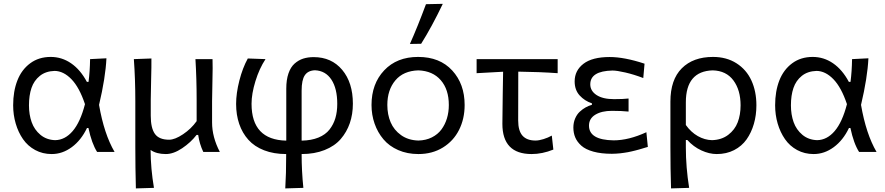

<svg xmlns="http://www.w3.org/2000/svg" viewBox="-20 -812 4728 1026"><path d="M509.3 -251.5Q536.1 -96.2 592.3 0H499Q470.2 -44.9 452.6 -127.9H444.8Q413.6 -62.5 363.5 -25.6Q313.5 11.2 256.3 11.2Q207.5 11.2 168 -10.3Q128.4 -31.7 103 -68.4Q77.6 -105 64 -151.6Q50.3 -198.2 50.3 -249.5Q50.3 -324.2 72.8 -381.8Q95.2 -439.5 141.1 -473.6Q187 -507.8 251 -507.8Q310.5 -507.8 360.1 -473.6Q409.7 -439.5 444.3 -374.5H453.1Q460.4 -429.7 461.4 -496.1L548.8 -500.5Q543.9 -397.5 509.3 -251.5ZM274.9 -63Q327.6 -64 368.4 -111.6Q409.2 -159.2 434.1 -255.4Q404.3 -344.7 361.8 -388.7Q319.3 -432.6 271.5 -433.1Q224.1 -431.6 192.9 -406.5Q161.6 -381.3 148.2 -341.8Q134.8 -302.2 134.8 -249Q134.8 -199.7 149.2 -159.2Q163.6 -118.7 196 -91.6Q228.5 -64.5 274.9 -63Z M1113.3 -271.5V-157.2Q1113.3 -79.6 1154.8 0H1066.4Q1045.9 -43 1039.1 -90.8H1030.3Q999.5 -50.8 953.4 -19.8Q907.2 11.2 866.2 11.2Q815.9 11.2 784.7 -10.7Q785.2 88.9 802.7 191.9L706.1 194.8Q703.1 84.5 703.1 -26.9V-271.5Q703.1 -389.6 695.3 -496.1L789.1 -499.5Q789.6 -460 787.6 -387.2Q785.6 -314.5 785.6 -279.8V-193.4Q785.6 -127.4 807.9 -96.4Q830.1 -65.4 883.8 -65.4Q914.6 -65.4 958 -94.5Q1001.5 -123.5 1030.8 -164.6V-279.8Q1030.8 -390.1 1024.4 -496.1H1115.7Q1117.2 -455.6 1115.2 -379.6Q1113.3 -303.7 1113.3 -271.5Z M1865.7 -257.8Q1865.7 -201.7 1849.4 -154.1Q1833 -106.4 1800.8 -69.1Q1768.6 -31.7 1714.8 -10.3Q1661.1 11.2 1591.8 11.2Q1591.8 102.1 1601.1 191.9L1504.4 194.8Q1509.3 118.7 1509.3 11.2Q1442.9 11.2 1391.4 -8.8Q1339.8 -28.8 1307.4 -64.9Q1274.9 -101.1 1258.3 -149.7Q1241.7 -198.2 1241.7 -256.8Q1241.7 -313 1259 -381.1Q1276.4 -449.2 1304.2 -499.5L1398.9 -496.1Q1365.7 -445.8 1345 -378.4Q1324.2 -311 1324.2 -257.3Q1324.2 -64.5 1509.8 -60.5V-338.4Q1509.8 -385.7 1521.5 -419.7Q1533.2 -453.6 1554.2 -472.2Q1575.2 -490.7 1600.3 -498.8Q1625.5 -506.8 1656.2 -506.8Q1751.5 -506.8 1808.6 -438.7Q1865.7 -370.6 1865.7 -257.8ZM1591.8 -327.6V-60.5Q1644 -61.5 1681.6 -76.9Q1719.2 -92.3 1740.7 -119.6Q1762.2 -147 1772.2 -180.9Q1782.2 -214.8 1782.2 -257.3Q1782.2 -338.9 1751 -386.5Q1719.7 -434.1 1663.1 -436.5Q1626 -435.1 1608.9 -409.9Q1591.8 -384.8 1591.8 -327.6Z M2230.5 -578.1 2170.4 -577.1Q2210.9 -667.5 2256.3 -789.6L2346.2 -791.5Q2287.1 -668 2230.5 -578.1ZM2215.8 11.2Q2156.2 11.2 2107.9 -10Q2059.6 -31.2 2028.8 -67.9Q1998 -104.5 1981.7 -151.4Q1965.3 -198.2 1965.3 -251Q1965.3 -364.3 2033 -436Q2100.6 -507.8 2214.4 -507.8Q2330.1 -507.8 2396.5 -435.5Q2462.9 -363.3 2462.9 -251Q2462.9 -177.2 2433.1 -117.9Q2403.3 -58.6 2346.7 -23.7Q2290 11.2 2215.8 11.2ZM2215.8 -61Q2256.3 -62 2287.8 -77.9Q2319.3 -93.8 2338.9 -120.1Q2358.4 -146.5 2368.4 -179.7Q2378.4 -212.9 2378.4 -251Q2378.4 -334 2335.4 -383.5Q2292.5 -433.1 2215.8 -436Q2135.7 -433.6 2092.8 -382.6Q2049.8 -331.5 2049.8 -251Q2049.8 -200.2 2067.4 -158.7Q2085 -117.2 2123.3 -89.8Q2161.6 -62.5 2215.8 -61Z M2960 -496.1V-420.9Q2865.2 -427.7 2749.5 -429.2Q2749.5 -385.7 2749.3 -298.8Q2749 -211.9 2749 -168.5Q2749 -112.8 2772.2 -86.9Q2795.4 -61 2841.8 -61Q2859.9 -61 2884.3 -68.6Q2908.7 -76.2 2928.7 -87.4L2937 -12.7Q2877.9 11.2 2820.8 11.2Q2664.6 11.2 2664.6 -150.4Q2664.6 -208.5 2666.5 -309.3Q2668.5 -410.2 2668.5 -428.7L2526.9 -420.9V-496.1Z M3250 9.8Q3192.4 9.8 3150.9 -1.7Q3109.4 -13.2 3086.7 -33.4Q3064 -53.7 3054 -77.6Q3043.9 -101.6 3043.9 -130.4Q3043.9 -156.7 3053.5 -179Q3063 -201.2 3078.4 -215.3Q3093.8 -229.5 3109.9 -238.3Q3126 -247.1 3143.1 -252V-259.8Q3104.5 -272.5 3077.6 -301.8Q3050.8 -331.1 3050.8 -377Q3050.8 -435.1 3097.9 -471.2Q3145 -507.3 3237.8 -507.3Q3316.4 -507.3 3424.3 -471.7L3417.5 -395Q3367.2 -414.1 3321.8 -424.6Q3276.4 -435.1 3252.9 -435.1Q3134.3 -432.6 3134.3 -361.3Q3134.3 -326.2 3167.7 -304.2Q3201.2 -282.2 3261.2 -282.2Q3311 -282.2 3338.9 -285.6V-215.8Q3301.8 -219.7 3250 -219.7Q3195.3 -219.7 3161.4 -199.2Q3127.4 -178.7 3127.4 -140.6Q3127.4 -64 3258.8 -62Q3339.8 -62 3434.1 -105.5L3441.9 -26.9Q3440.9 -26.9 3427.2 -22.7Q3413.6 -18.6 3410.4 -17.6Q3407.2 -16.6 3393.6 -12.7Q3379.9 -8.8 3374.5 -7.6Q3369.1 -6.3 3356.2 -3.2Q3343.3 0 3335.7 1.2Q3328.1 2.4 3315.7 4.4Q3303.2 6.3 3293.7 7.3Q3284.2 8.3 3272.5 9Q3260.7 9.8 3250 9.8Z M3662.6 191.9 3565.9 194.8Q3562.5 91.8 3562.5 -26.9V-269Q3562.5 -386.2 3623.3 -447Q3684.1 -507.8 3790 -507.8Q3862.3 -507.8 3915.5 -473.9Q3968.8 -439.9 3995.4 -381.8Q4022 -323.7 4022 -249.5Q4022 -196.3 4008.5 -149.9Q3995.1 -103.5 3969.5 -67.1Q3943.8 -30.8 3902.8 -9.8Q3861.8 11.2 3810.1 11.2Q3770 11.2 3727.8 -8.3Q3685.5 -27.8 3652.8 -64H3645V-23.4Q3645 81.1 3662.6 191.9ZM3784.7 -63Q3835.9 -64.5 3871.3 -91.3Q3906.7 -118.2 3922.1 -158.4Q3937.5 -198.7 3937.5 -249Q3937.5 -330.6 3899.2 -382.3Q3860.8 -434.1 3788.6 -436Q3645 -431.6 3645 -265.1V-144Q3672.4 -105.5 3709 -84.7Q3745.6 -64 3784.7 -63Z M4581.1 -251.5Q4607.9 -96.2 4664.1 0H4570.8Q4542 -44.9 4524.4 -127.9H4516.6Q4485.4 -62.5 4435.3 -25.6Q4385.3 11.2 4328.1 11.2Q4279.3 11.2 4239.7 -10.3Q4200.2 -31.7 4174.8 -68.4Q4149.4 -105 4135.7 -151.6Q4122.1 -198.2 4122.1 -249.5Q4122.1 -324.2 4144.5 -381.8Q4167 -439.5 4212.9 -473.6Q4258.8 -507.8 4322.8 -507.8Q4382.3 -507.8 4431.9 -473.6Q4481.4 -439.5 4516.1 -374.5H4524.9Q4532.2 -429.7 4533.2 -496.1L4620.6 -500.5Q4615.7 -397.5 4581.1 -251.5ZM4346.7 -63Q4399.4 -64 4440.2 -111.6Q4481 -159.2 4505.9 -255.4Q4476.1 -344.7 4433.6 -388.7Q4391.1 -432.6 4343.3 -433.1Q4295.9 -431.6 4264.6 -406.5Q4233.4 -381.3 4220 -341.8Q4206.5 -302.2 4206.5 -249Q4206.5 -199.7 4220.9 -159.2Q4235.4 -118.7 4267.8 -91.6Q4300.3 -64.5 4346.7 -63Z"/></svg>

Font: Commissioner Flair
Style: Regular
Weight: 400
Designer: Kostas Bartsokas
Foundry: Kostas Bartsokas
Version: Version 1.000